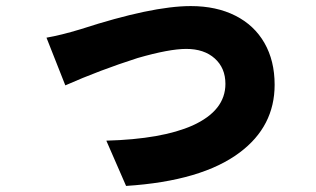

<svg xmlns="http://www.w3.org/2000/svg" viewBox="-20 -561 1040 632"><path d="M246 -465Q480 -541 608 -541Q692 -541 754.5 -509.5Q817 -478 850.5 -419.5Q884 -361 884 -282Q884 -145 769 -59Q644 35 395 51L330 -98Q513 -103 614 -148Q722 -197 722 -285Q722 -337 687 -368.5Q652 -400 593 -400Q537 -400 433 -370Q308 -330 195 -280L133 -437Q180 -445 246 -465Z"/></svg>

Font: Merged Yaku Han JP Black
Style: Regular
Weight: 900
Designer: Ryoko NISHIZUKA 西塚涼子 (kana, bopomofo & ideographs); Paul D. Hunt (Latin, Greek & Cyrillic); Sandoll Communications 산돌커뮤니
Foundry: Adobe
Version: Version 2.004